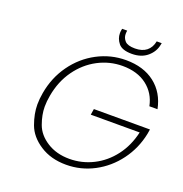

<svg xmlns="http://www.w3.org/2000/svg" viewBox="-153 -1012 1103 1155"><g transform="rotate(20 399.0 -435.0)"><path d="M684 -868Q676 -821 637.5 -788Q599 -755 538 -755Q476 -755 452.5 -784Q429 -813 429 -848Q429 -858 431 -869L433 -877H465Q463 -865 463 -855Q463 -830 480.5 -811Q498 -792 545 -792Q591 -792 618.5 -814Q646 -836 654 -877H686ZM746 -495Q730 -574 669 -621Q608 -668 513 -668Q430 -668 356 -629Q282 -590 230.5 -518Q179 -446 162 -350Q155 -312 155 -278Q155 -226 176 -168Q197 -110 257.5 -71.5Q318 -33 401 -33Q481 -33 552.5 -69Q624 -105 674.5 -171.5Q725 -238 745 -327H432L438 -365H797L792 -335Q772 -237 714 -159Q656 -81 572.5 -37Q489 7 394 7Q297 7 227 -38.5Q157 -84 133 -150Q109 -216 109 -275Q109 -311 116 -350Q134 -454 192.5 -535.5Q251 -617 337 -662.5Q423 -708 520 -708Q633 -708 705.5 -651.5Q778 -595 798 -495Z"/></g></svg>

Font: Fz Poppins ExtLt
Style: Italic
Weight: 200
Italic angle: -10°
Designer: Ninad Kale (Devanagari), Jonny Pinhorn (Latin)
Foundry: Indian Type Foundry
Version: Vit hóa bi Vntype.Com & FontZin.Com